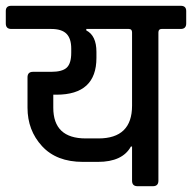

<svg xmlns="http://www.w3.org/2000/svg" viewBox="-44 -643 663 663"><path d="M401 -543H254V-538Q289 -520 289 -464V-443Q289 -316 151 -316H140V-271Q140 -165 252 -165H296Q412 -165 412 -278V-531Q412 -543 401 -543ZM202 -461V-475Q202 -510 185.5 -526.5Q169 -543 133 -543H-5Q-24 -543 -24 -562V-605Q-24 -623 -5 -623H580Q599 -623 599 -605V-562Q599 -543 580 -543H514Q503 -543 503 -531V-19Q503 0 484 0H431Q412 0 412 -19V-137H408Q379 -84 294 -84H242Q151 -84 101 -138.5Q51 -193 51 -271V-376Q51 -395 70 -395H133Q171 -395 186.5 -409.5Q202 -424 202 -461Z"/></svg>

Font: Rajdhani SemiBold
Style: Regular
Weight: 600
Designer: Satya Rajpurohit, Jyotish Sonowal
Foundry: Indian Type Foundry
Version: Version 1.201 February 1, 2022